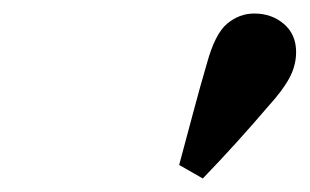

<svg xmlns="http://www.w3.org/2000/svg" viewBox="-20 -804 458 284"><path d="M245 -560Q255 -597 265.5 -636.5Q276 -676 286 -710Q298 -754 316 -769Q334 -784 356 -784Q382 -784 400 -768.5Q418 -753 418 -727Q418 -707 408 -688.5Q398 -670 377 -647Q354 -620 330 -593.5Q306 -567 280 -540Z"/></svg>

Font: Source Serif Pro
Style: Bold Italic
Weight: 700
Italic angle: -12°
Designer: Frank Grießhammer
Foundry: Adobe Systems Incorporated
Version: Version 3.001;hotconv 1.0.111;makeotfexe 2.5.65597